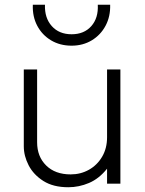

<svg xmlns="http://www.w3.org/2000/svg" viewBox="-20 -772 611 807"><path d="M267 15Q204 15 162.5 -11.2Q121 -37.5 100.5 -77Q80 -116.5 80 -157V-480H136V-174Q136 -114 174 -76.5Q212 -39 277 -39Q319 -39 353.8 -58.5Q388.5 -78 409.2 -113.2Q430 -148.5 430 -195V-480H486V0H430V-63Q396.5 -21 354.2 -3Q312 15 267 15ZM281 -580Q232 -580 194.5 -602.5Q157 -625 136.5 -663.8Q116 -702.5 118 -752H169Q167 -696.5 197.8 -662.2Q228.5 -628 281 -628Q333.5 -628 363.8 -662.2Q394 -696.5 391 -752H443Q444.5 -703 423.8 -664Q403 -625 365.8 -602.5Q328.5 -580 281 -580Z"/></svg>

Font: Geologica Roman Thin
Style: Regular
Weight: 250
Designer: Sindre Bremnes, Frode Helland
Foundry: Monokrom Skriftforlag AS
Version: Version 1.010;gftools[0.9.28]